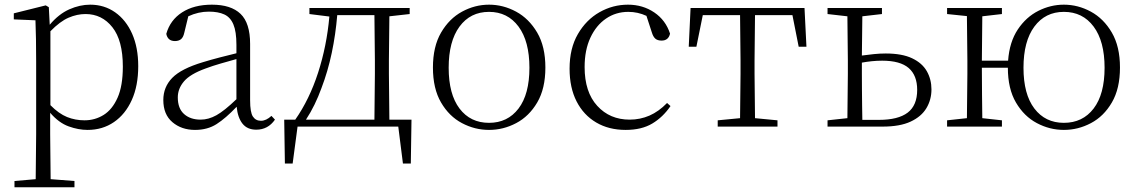

<svg xmlns="http://www.w3.org/2000/svg" viewBox="-20 -542 4866 822"><path d="M355 14.2Q315.4 14.2 273.7 -1Q231.9 -16.1 194.8 -59.1V32.2L196.8 225.1L298.8 232.9V259.8H42V232.9L132.8 225.1L134.8 32.2V-277.8Q134.8 -379.9 131.8 -455.1L39.1 -459V-484.9L175.8 -519L189 -511.2L192.9 -436Q231.4 -481.9 276.6 -502Q321.8 -522 366.2 -522Q426.3 -522 472.9 -489.3Q519.5 -456.5 545.7 -397.5Q571.8 -338.4 571.8 -258.8Q571.8 -174.8 544.2 -113.8Q516.6 -52.7 467.8 -19.3Q418.9 14.2 355 14.2ZM195.8 -408.2V-91.8Q231.9 -55.2 267.1 -41Q302.2 -26.9 341.8 -26.9Q386.7 -26.9 423.8 -50Q460.9 -73.2 483.4 -123.8Q505.9 -174.3 505.9 -256.8Q505.9 -368.7 461.2 -425.3Q416.5 -481.9 346.2 -481.9Q310.1 -481.9 273.7 -466.3Q237.3 -450.7 195.8 -408.2Z M1077.1 13.2Q1038.6 13.2 1018.1 -12.7Q997.6 -38.6 993.2 -85Q946.3 -35.6 907.2 -10.7Q868.2 14.2 814.9 14.2Q757.3 14.2 718.3 -18.8Q679.2 -51.8 679.2 -113.8Q679.2 -169.4 717.5 -208.7Q755.9 -248 849.1 -275.9Q884.3 -286.6 920.9 -296.1Q957.5 -305.7 992.2 -314V-350.1Q992.2 -406.7 979.2 -437.5Q966.3 -468.3 940.2 -480.2Q914.1 -492.2 874 -492.2Q829.1 -492.2 786.1 -472.2L769 -401.9Q764.6 -381.8 754.6 -374Q744.6 -366.2 729 -366.2Q698.2 -366.2 691.9 -397Q708.5 -456.1 759.5 -489Q810.5 -522 887.2 -522Q968.8 -522 1009.8 -482.7Q1050.8 -443.4 1050.8 -354V-112.8Q1050.8 -61 1062.7 -43Q1074.7 -24.9 1097.2 -24.9Q1119.6 -24.9 1142.1 -45.9L1157.2 -29.8Q1127.4 13.2 1077.1 13.2ZM992.2 -117.2V-289.1Q958.5 -279.8 924.8 -270Q891.1 -260.3 860.8 -249Q794.4 -225.1 767.8 -193.8Q741.2 -162.6 741.2 -125Q741.2 -77.6 768.1 -53.7Q794.9 -29.8 838.9 -29.8Q872.6 -29.8 906.5 -48.6Q940.4 -67.4 992.2 -117.2Z M1304.7 -481.9V-507.8H1733.9V-481.9L1647 -472.2L1645 -283.2V-226.1L1647 -29.8H1741.7L1738.8 158.2H1705.1L1685.1 0H1253.9L1232.9 158.2H1199.7L1196.8 -29.8H1244.1Q1304.7 -116.2 1341.8 -230.7Q1378.9 -345.2 1390.1 -471.2ZM1583 -29.8 1585 -226.1V-283.2L1583 -477.1H1423.8Q1417 -395 1400.4 -315.9Q1383.8 -236.8 1356 -164.1Q1343.3 -128.9 1326.7 -94.7Q1310.1 -60.5 1290 -29.8Z M2073.7 14.2Q2012.7 14.2 1957.8 -14.9Q1902.8 -43.9 1868.2 -103.3Q1833.5 -162.6 1833.5 -252.9Q1833.5 -342.8 1868.4 -402.6Q1903.3 -462.4 1958.3 -492.2Q2013.2 -522 2073.7 -522Q2134.3 -522 2189.5 -492.2Q2244.6 -462.4 2279.8 -402.6Q2314.9 -342.8 2314.9 -252.9Q2314.9 -162.6 2280 -103.3Q2245.1 -43.9 2189.9 -14.9Q2134.8 14.2 2073.7 14.2ZM2073.7 -16.1Q2153.3 -16.1 2200 -77.4Q2246.6 -138.7 2246.6 -252Q2246.6 -365.2 2200 -428.2Q2153.3 -491.2 2073.7 -491.2Q1993.7 -491.2 1947.3 -428.2Q1900.9 -365.2 1900.9 -252Q1900.9 -138.7 1947.3 -77.4Q1993.7 -16.1 2073.7 -16.1Z M2658.7 14.2Q2586.4 14.2 2532.5 -17.6Q2478.5 -49.3 2448.5 -107.9Q2418.5 -166.5 2418.5 -248Q2418.5 -335 2454.1 -396.2Q2489.7 -457.5 2546.6 -489.7Q2603.5 -522 2668.5 -522Q2731.9 -522 2781 -488.8Q2830.1 -455.6 2848.6 -397.9Q2841.8 -368.2 2812.5 -368.2Q2794.9 -368.2 2785.4 -376.7Q2775.9 -385.3 2770.5 -403.8L2747.6 -474.1Q2710.9 -491.2 2669.9 -491.2Q2616.7 -491.2 2574.5 -462.4Q2532.2 -433.6 2507.6 -380.6Q2482.9 -327.6 2482.9 -254.9Q2482.9 -147.9 2536.9 -88.9Q2590.8 -29.8 2675.8 -29.8Q2720.7 -29.8 2760.5 -47.1Q2800.3 -64.5 2835.9 -101.1L2850.6 -87.9Q2818.4 -40.5 2772.7 -13.2Q2727.1 14.2 2658.7 14.2Z M3147.5 0H3052.7V-26.9L3148.4 -36.1L3150.4 -226.1V-283.2L3148.4 -477.1H2988.8L2961.4 -341.8H2928.7L2936.5 -507.8H3424.3L3432.6 -341.8H3399.4L3372.6 -477.1H3212.4L3210.4 -283.2V-226.1L3212.4 -36.1L3308.6 -26.9V0Z M3522.9 0V-26.9L3607.9 -36.1L3609.9 -226.1V-283.2L3607.9 -472.2L3522.9 -481.9V-507.8H3755.9V-481.9L3671.9 -472.2L3669.9 -304.2Q3695.3 -307.6 3720.7 -310.3Q3746.1 -313 3772 -313Q3841.8 -313 3885 -292.5Q3928.2 -272 3948 -237.1Q3967.8 -202.1 3967.8 -159.2Q3967.8 -115.2 3946.3 -79.1Q3924.8 -43 3878.9 -21.5Q3833 0 3758.8 0ZM3669.9 -273.9V-226.1Q3669.9 -197.3 3670.2 -161.9Q3670.4 -126.5 3670.9 -91.6Q3671.4 -56.6 3671.9 -28.8H3742.7Q3825.2 -28.8 3866 -59.8Q3906.7 -90.8 3906.7 -157.2Q3906.7 -219.2 3870.4 -250.7Q3834 -282.2 3756.8 -282.2Q3734.9 -282.2 3713.1 -280Q3691.4 -277.8 3669.9 -273.9Z M4534.7 -16.1Q4615.2 -16.1 4662.1 -77.4Q4709 -138.7 4709 -252Q4709 -365.2 4662.1 -428.2Q4615.2 -491.2 4534.7 -491.2Q4455.1 -491.2 4408.4 -428.2Q4361.8 -365.2 4361.8 -252Q4361.8 -138.7 4408.4 -77.4Q4455.1 -16.1 4534.7 -16.1ZM4534.7 14.2Q4474.1 14.2 4419.2 -14.9Q4364.3 -43.9 4329.6 -103Q4294.9 -162.1 4294.9 -252H4183.6Q4183.6 -194.3 4184.3 -135.7Q4185.1 -77.1 4185.5 -36.1L4269.5 -26.9V0H4034.7V-26.9L4119.6 -36.1L4121.6 -226.1V-283.2L4119.6 -473.1L4034.7 -481.9V-507.8H4269.5V-481.9L4185.5 -472.2L4183.6 -282.2H4295.9Q4301.8 -362.3 4337.4 -415.8Q4373 -469.2 4425.5 -495.6Q4478 -522 4534.7 -522Q4595.2 -522 4650.1 -492.2Q4705.1 -462.4 4740 -402.6Q4774.9 -342.8 4774.9 -252.9Q4774.9 -162.6 4740.2 -103.3Q4705.6 -43.9 4650.6 -14.9Q4595.7 14.2 4534.7 14.2Z"/></svg>

Font: Source Han Serif TW ExtraLight
Style: Regular
Weight: 250
Designer: Ryoko NISHIZUKA Ë•øÂ°öÊ∂ºÂ≠ê (kana & ideographs); Frank Grie√ühammer (Latin, Greek & Cyrillic); Wenlong ZHANG Âº†ÊñáÈæô 
Foundry: Adobe
Version: Version 2.003;hotconv 1.1.1;makeotfexe 2.6.0